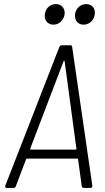

<svg xmlns="http://www.w3.org/2000/svg" viewBox="-20 -922 515 942"><path d="M242 -801C270 -801 293 -823 297 -852C300 -881 282 -902 254 -902C226 -902 203 -881 200 -852C196 -823 214 -801 242 -801ZM390 -801C418 -801 442 -823 445 -852C449 -881 431 -902 403 -902C375 -902 352 -881 348 -852C345 -823 362 -801 390 -801ZM391 0H423C430 0 434 -4 433 -11L334 -692C334 -697 330 -700 325 -700H283C277 -700 273 -696 271 -691L6 -11C3 -4 7 0 14 0H47C52 0 57 -4 58 -9L108 -141C110 -144 112 -144 114 -144H358C360 -144 362 -144 363 -141L381 -9C382 -4 385 0 391 0ZM128 -192 292 -622C293 -625 296 -625 297 -622L355 -192C356 -190 353 -188 351 -188H132C130 -188 127 -190 128 -192Z"/></svg>

Font: Barlow Semi Condensed Light
Style: Italic
Weight: 300
Width: 4
Italic angle: -7°
Designer: Jeremy Tribby
Foundry: Tribby Type
Version: Version 1.422;hotconv 1.0.109;makeotfexe 2.5.65596